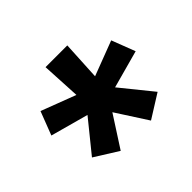

<svg xmlns="http://www.w3.org/2000/svg" viewBox="-100 -916 699 699"><g transform="rotate(-45 250.0 -566.5)"><path d="M172 -362 81 -419 179 -540 33 -580 68 -671 202 -620 194 -771H306L298 -620L432 -671L467 -580L321 -540L419 -419L328 -362L250 -483Z"/></g></svg>

Font: Zed Mono
Style: Bold
Weight: 700
Monospace: yes
Designer: Belleve Invis
Foundry: Belleve Invis
Version: Version 1.0.0; ttfautohint (v1.8.4)